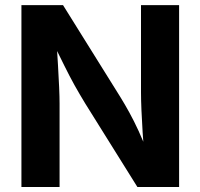

<svg xmlns="http://www.w3.org/2000/svg" viewBox="-20 -748 802 768"><path d="M65.7 0V-727.5H232.1L461.8 -359.2Q479.3 -330.9 497.5 -297.8Q515.7 -264.8 534.4 -224.2Q553.2 -183.7 572 -132.9H556.7Q553.4 -173.6 550.5 -219.3Q547.6 -265 545.8 -307.1Q544 -349.2 544 -378.3V-727.5H696.4V0H529.6L321 -333.9Q298 -371.7 278.3 -406.9Q258.7 -442.2 237.5 -485.1Q216.3 -528.1 186.9 -587.5H205.8Q209.1 -534.9 212 -486.3Q214.8 -437.8 216.6 -398.6Q218.3 -359.4 218.3 -334.4V0Z"/></svg>

Font: Adwaita Sans
Style: Regular
Weight: 400
Designer: Rasmus Andersson
Foundry: rsms
Version: Version 4.001;git-9221beed3